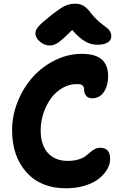

<svg xmlns="http://www.w3.org/2000/svg" viewBox="-20 -1035 654 1030"><path d="M247.1 -791Q218.3 -791 194.1 -811.8Q169.9 -832.5 169.9 -856Q169.9 -872.6 185.5 -891.8Q201.2 -911.1 257.8 -956.1Q293.9 -982.9 307.6 -991.9Q321.3 -1001 340.8 -1008.1Q360.4 -1015.1 383.8 -1015.1Q409.2 -1015.1 428.5 -1003.7Q447.8 -992.2 465.8 -966.8Q485.4 -941.4 508.1 -921.6Q530.8 -901.9 544.4 -892.8Q558.1 -883.8 567.6 -870.8Q577.1 -857.9 577.1 -840.8Q577.1 -819.3 557.4 -807.1Q537.6 -794.9 502.9 -794.9Q469.2 -794.9 438.2 -812Q407.2 -829.1 367.2 -874Q311.5 -818.8 289.8 -804.9Q268.1 -791 247.1 -791ZM335 -24.9Q198.2 -24.9 121.6 -111.1Q44.9 -197.3 44.9 -335.9Q44.9 -415.5 75.4 -491Q106 -566.4 156.5 -622.3Q207 -678.2 275.9 -712.2Q344.7 -746.1 418 -746.1Q492.2 -746.1 526.1 -715.8Q560.1 -685.5 560.1 -627Q560.1 -576.7 537.6 -542.2Q515.1 -507.8 474.1 -507.8Q453.6 -507.8 442.4 -520.8Q431.2 -533.7 431.2 -553.2Q431.2 -568.8 423.3 -576.4Q415.5 -584 392.1 -584Q350.6 -584 314 -562.3Q277.3 -540.5 252.2 -505.6Q227.1 -470.7 212.6 -426.3Q198.2 -381.8 198.2 -335.9Q198.2 -257.3 236.8 -214.6Q275.4 -171.9 342.8 -171.9Q375.5 -171.9 399.9 -179.2Q424.3 -186.5 438 -196.8Q451.7 -207 463.1 -217.3Q474.6 -227.5 488 -234.9Q501.5 -242.2 518.1 -242.2Q570.8 -242.2 570.8 -182.1Q570.8 -153.8 554.7 -126.2Q538.6 -98.6 509.8 -75.9Q481 -53.2 435.1 -39.1Q389.2 -24.9 335 -24.9Z"/></svg>

Font: Shantell Sans Bouncy
Style: Bold
Weight: 700
Designer: Stephen Nixon, Anya Danilova, Shantell Martin
Foundry: Arrow Type
Version: Version 1.006;[9816181b4]